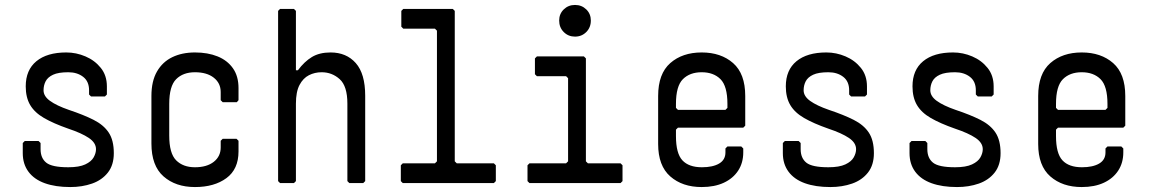

<svg xmlns="http://www.w3.org/2000/svg" viewBox="-20 -740 4648 776"><path d="M264 16Q204 16 161 0.5Q118 -15 95 -46Q72 -77 72 -121V-162L80 -170H136L144 -162V-137Q144 -101 167 -82.5Q190 -64 256 -64Q300 -64 324.5 -75.5Q349 -87 358.5 -104Q368 -121 368 -137Q368 -163 339 -182.5Q310 -202 256 -220Q196 -241 158 -263Q120 -285 102 -315.5Q84 -346 84 -391Q84 -457 127 -492.5Q170 -528 248 -528Q288 -528 325.5 -512Q363 -496 387.5 -465.5Q412 -435 412 -391V-358L404 -350H348L340 -358V-375Q340 -411 316 -429.5Q292 -448 256 -448Q216 -448 194.5 -438Q173 -428 164.5 -411.5Q156 -395 156 -375Q156 -351 182.5 -332Q209 -313 258 -296Q318 -276 358.5 -255.5Q399 -235 419.5 -204Q440 -173 440 -121Q440 -73 416 -42.5Q392 -12 352 2Q312 16 264 16Z M768 16Q690 16 641 -27Q592 -70 592 -160V-352Q592 -412 614.5 -451Q637 -490 676.5 -509Q716 -528 768 -528Q820 -528 859.5 -512Q899 -496 921.5 -464Q944 -432 944 -384V-335L937 -327H880L872 -335V-368Q872 -404 844 -426Q816 -448 768 -448Q720 -448 692 -420Q664 -392 664 -320V-192Q664 -120 692 -92Q720 -64 768 -64Q816 -64 844 -86Q872 -108 872 -144V-171L880 -179H936L944 -171V-128Q944 -56 895 -20Q846 16 768 16Z M1112 0 1104 -8V-696L1112 -704H1168L1176 -696V-456H1184Q1210 -491 1240.5 -509.5Q1271 -528 1316 -528Q1380 -528 1418 -485Q1456 -442 1456 -353V-8L1448 0H1392L1384 -8V-321Q1384 -392 1353 -420Q1322 -448 1280 -448Q1252 -448 1228.5 -436Q1205 -424 1190.5 -396.5Q1176 -369 1176 -321V-8L1168 0Z M1608 0 1600 -8V-72L1608 -80H1738L1746 -88V-616L1738 -624H1610L1602 -632V-696L1610 -704H1810L1818 -696V-88L1826 -80H1976L1984 -72V-8L1976 0Z M2120 0 2112 -8V-72L2120 -80H2268L2276 -88V-424L2268 -432H2150L2142 -440V-504L2150 -512H2340L2348 -504V-88L2356 -80H2488L2496 -72V-8L2488 0ZM2304 -592Q2277 -592 2258.5 -610.5Q2240 -629 2240 -657Q2240 -684 2258.5 -702Q2277 -720 2304 -720Q2331 -720 2349.5 -702Q2368 -684 2368 -657Q2368 -629 2349.5 -610.5Q2331 -592 2304 -592Z M2816 16Q2738 16 2689 -27Q2640 -70 2640 -158V-352Q2640 -442 2689 -485Q2738 -528 2816 -528Q2894 -528 2943 -485Q2992 -442 2992 -352V-232L2984 -224H2720L2712 -216V-190Q2712 -120 2738 -92Q2764 -64 2817 -64Q2861 -64 2886.5 -79Q2912 -94 2912 -124V-140L2920 -148H2976L2984 -140V-124Q2984 -82 2963.5 -50.5Q2943 -19 2905.5 -1.5Q2868 16 2816 16ZM2720 -296H2912L2920 -304V-320Q2920 -392 2892 -420Q2864 -448 2816 -448Q2768 -448 2740 -420Q2712 -392 2712 -320V-304Z M3336 16Q3276 16 3233 0.5Q3190 -15 3167 -46Q3144 -77 3144 -121V-162L3152 -170H3208L3216 -162V-137Q3216 -101 3239 -82.5Q3262 -64 3328 -64Q3372 -64 3396.5 -75.5Q3421 -87 3430.5 -104Q3440 -121 3440 -137Q3440 -163 3411 -182.5Q3382 -202 3328 -220Q3268 -241 3230 -263Q3192 -285 3174 -315.5Q3156 -346 3156 -391Q3156 -457 3199 -492.5Q3242 -528 3320 -528Q3360 -528 3397.5 -512Q3435 -496 3459.5 -465.5Q3484 -435 3484 -391V-358L3476 -350H3420L3412 -358V-375Q3412 -411 3388 -429.5Q3364 -448 3328 -448Q3288 -448 3266.5 -438Q3245 -428 3236.5 -411.5Q3228 -395 3228 -375Q3228 -351 3254.5 -332Q3281 -313 3330 -296Q3390 -276 3430.5 -255.5Q3471 -235 3491.5 -204Q3512 -173 3512 -121Q3512 -73 3488 -42.5Q3464 -12 3424 2Q3384 16 3336 16Z M3848 16Q3788 16 3745 0.5Q3702 -15 3679 -46Q3656 -77 3656 -121V-162L3664 -170H3720L3728 -162V-137Q3728 -101 3751 -82.5Q3774 -64 3840 -64Q3884 -64 3908.5 -75.5Q3933 -87 3942.5 -104Q3952 -121 3952 -137Q3952 -163 3923 -182.5Q3894 -202 3840 -220Q3780 -241 3742 -263Q3704 -285 3686 -315.5Q3668 -346 3668 -391Q3668 -457 3711 -492.5Q3754 -528 3832 -528Q3872 -528 3909.5 -512Q3947 -496 3971.5 -465.5Q3996 -435 3996 -391V-358L3988 -350H3932L3924 -358V-375Q3924 -411 3900 -429.5Q3876 -448 3840 -448Q3800 -448 3778.5 -438Q3757 -428 3748.5 -411.5Q3740 -395 3740 -375Q3740 -351 3766.5 -332Q3793 -313 3842 -296Q3902 -276 3942.5 -255.5Q3983 -235 4003.5 -204Q4024 -173 4024 -121Q4024 -73 4000 -42.5Q3976 -12 3936 2Q3896 16 3848 16Z M4352 16Q4274 16 4225 -27Q4176 -70 4176 -158V-352Q4176 -442 4225 -485Q4274 -528 4352 -528Q4430 -528 4479 -485Q4528 -442 4528 -352V-232L4520 -224H4256L4248 -216V-190Q4248 -120 4274 -92Q4300 -64 4353 -64Q4397 -64 4422.5 -79Q4448 -94 4448 -124V-140L4456 -148H4512L4520 -140V-124Q4520 -82 4499.5 -50.5Q4479 -19 4441.5 -1.5Q4404 16 4352 16ZM4256 -296H4448L4456 -304V-320Q4456 -392 4428 -420Q4400 -448 4352 -448Q4304 -448 4276 -420Q4248 -392 4248 -320V-304Z"/></svg>

Font: Hasubi Mono
Style: Regular
Weight: 400
Designer: Eli Heuer
Foundry: Eli Heuer
Version: Version 1.000